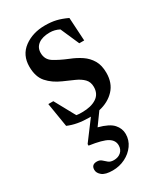

<svg xmlns="http://www.w3.org/2000/svg" viewBox="-179 -511 724 847"><g transform="rotate(-30 183.0 -87.0)"><path d="M137 265Q100 265 83.5 251.8Q67 238.5 67 222Q67 195.5 94.5 195.5Q109 195.5 118 203.5Q127 211.5 136.8 219.8Q146.5 228 164 228Q186 228 200.2 215.5Q214.5 203 214.5 181.5Q214.5 156 189.8 141Q165 126 98.5 116.5V108.5L171.5 11Q167 11 162.5 11Q101.5 11 56.5 -8.5L36.5 -131H62L119 -27Q126.5 -25.5 133.8 -25.2Q141 -25 148.5 -25Q194 -25 221.2 -42.8Q248.5 -60.5 248.5 -96.5Q248.5 -121.5 233.5 -137Q218.5 -152.5 193.8 -163.5Q169 -174.5 140.5 -187Q98 -205.5 72.2 -234.8Q46.5 -264 46.5 -315.5Q46.5 -374.5 90.2 -406.8Q134 -439 196.5 -439Q228 -439 252.5 -433.2Q277 -427.5 307 -413.5L314 -295H289L247.5 -389.5Q224.5 -401.5 199.5 -401.5Q162 -401.5 141 -386Q120 -370.5 120 -343Q120 -309.5 147 -292.2Q174 -275 218 -257Q247.5 -245.5 272.5 -228.8Q297.5 -212 312.5 -186.5Q327.5 -161 327.5 -122.5Q327.5 -70.5 297.2 -38.2Q267 -6 218 5L173.5 66.5Q226.5 80.5 246.5 103Q266.5 125.5 266.5 153.5Q266.5 185 248.5 210.2Q230.5 235.5 201 250.2Q171.5 265 137 265Z"/></g></svg>

Font: Newsreader Text Medium
Style: Regular
Weight: 500
Designer: Hugues Gentile
Foundry: Production Type
Version: Version 1.002